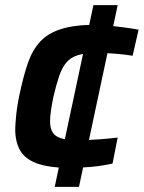

<svg xmlns="http://www.w3.org/2000/svg" viewBox="-20 -716 557 744"><path d="M244 -65Q164 -67 120 -84Q76 -101 57.5 -134Q39 -167 39 -215Q39 -234 43 -272.5Q47 -311 57 -356Q71 -422 88 -471.5Q105 -521 135 -554Q165 -587 217 -603.5Q269 -620 352 -620Q373 -620 401 -617Q429 -614 459 -610Q489 -606 517 -601L494 -500Q465 -505 425.5 -508Q386 -511 355 -511Q309 -511 281 -502Q253 -493 236.5 -473Q220 -453 209 -420.5Q198 -388 187 -341Q181 -312 177.5 -287.5Q174 -263 174 -246Q174 -219 184 -203Q194 -187 217 -180Q240 -173 280 -173Q324 -173 364 -176Q404 -179 436 -183L416 -82Q382 -75 357.5 -72Q333 -69 307 -67.5Q281 -66 244 -65ZM192 8 342 -696H436L286 8Z"/></svg>

Font: Saira Expanded SemiBold
Style: Italic
Weight: 600
Width: 7
Italic angle: -12°
Designer: Hector Gatti with collaboration of the Omnibus-Type team
Foundry: Omnibus-Type
Version: Version 1.101